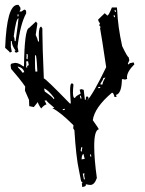

<svg xmlns="http://www.w3.org/2000/svg" viewBox="-20 -761 593 785"><path d="M316.4 3.9 314.5 -10.7Q314.5 -12.7 318.4 -12.7L311.5 -20.5L302.7 -65.4Q291 -118.2 284.2 -228.5L279.3 -236.3Q280.3 -242.2 280.3 -249Q225.6 -303.7 194.3 -318.4L202.1 -320.3Q171.9 -344.7 169.9 -350.6L162.1 -349.6Q167 -341.8 169.9 -334Q160.2 -332 148.4 -317.4Q135.7 -335 134.8 -343.8L118.2 -323.2L99.6 -327.1L98.6 -352.5L82 -390.6L83 -407.2Q60.5 -439.5 25.4 -479.5L23.4 -493.2Q23.4 -500 29.3 -501.5Q35.2 -502.9 42 -503.9Q56.6 -503.9 74.2 -490.2H78.1Q80.1 -641.6 98.6 -646.5L127 -672.9L132.8 -665L126 -618.2Q133.8 -602.5 135.7 -590.8L139.6 -591.8L138.7 -618.2Q138.7 -650.4 148.4 -652.3L153.3 -644.5V-627Q153.3 -580.1 159.2 -440.4Q166 -440.4 265.6 -337.9H269.5Q266.6 -378.9 266.6 -391.6Q266.6 -419.9 273.4 -419.9Q279.3 -419.9 280.3 -414.1Q278.3 -395.5 278.3 -382.8Q278.3 -360.4 285.2 -360.4L288.1 -362.3Q288.1 -367.2 309.6 -377.9L305.7 -394.5L313.5 -396.5L322.3 -393.6Q325.2 -364.3 327.1 -352.5L331.1 -354.5V-360.4Q331.1 -366.2 336.9 -367.2L342.8 -360.4L335 -348.6Q360.4 -375 414.1 -486.3Q395.5 -612.3 388.7 -648.4L392.6 -649.4L385.7 -657.2L388.7 -666Q382.8 -671.9 380.9 -680.7L408.2 -707L418.9 -697.3Q424.8 -698.2 437.5 -730.5H458L459 -720.7Q461.9 -651.4 479.5 -572.3Q501 -527.3 505.9 -527.3L508.8 -514.6L502.9 -501L503.9 -497.1L511.7 -502.9L526.4 -505.9L529.3 -498Q499 -467.8 499 -444.3L500 -438.5L491.2 -435.5Q485.4 -437.5 478.5 -437.5Q477.5 -377.9 454.1 -373L457 -365.2L448.2 -364.3Q444.3 -381.8 438.5 -381.8H437.5Q366.2 -321.3 359.4 -269.5Q383.8 -235.4 383.8 -232.4Q365.2 -228.5 365.2 -163.1Q365.2 -111.3 376 -33.2Q366.2 -4.9 349.6 -4.9Q341.8 -4.9 331.1 -7.8V-3.9Q331.1 1 316.4 3.9ZM450.2 -711.9 454.1 -712.9 452.1 -720.7 448.2 -719.7ZM446.3 -690.4 450.2 -691.4 448.2 -699.2 444.3 -698.2ZM309.6 -357.4 313.5 -358.4 310.5 -370.1 306.6 -369.1ZM92.8 -518.6V-521.5L93.8 -531.2L92.8 -540L87.9 -539.1L88.9 -532.2L87.9 -522.5Q88.9 -518.6 92.8 -518.6ZM125 -467.8 132.8 -468.8Q130.9 -515.6 127 -535.2L123 -534.2V-505.9Q123 -475.6 125 -467.8ZM87.9 -484.4 91.8 -485.4 90.8 -488.3Q90.8 -493.2 97.7 -494.1L94.7 -510.7L86.9 -509.8L87.9 -499Q87.9 -493.2 86.9 -488.3ZM71.3 -463.9 79.1 -465.8Q75.2 -483.4 52.7 -489.3L53.7 -485.4Q69.3 -469.7 71.3 -463.9ZM198.2 -356.4 202.1 -357.4 201.2 -361.3Q176.8 -393.6 160.2 -399.4L163.1 -386.7Q197.3 -363.3 198.2 -356.4ZM391.6 -415 399.4 -416V-417Q399.4 -425.8 411.1 -444.3L402.3 -441.4Q402.3 -435.5 390.6 -418.9ZM381.8 -400.4 389.6 -401.4V-406.2L380.9 -404.3ZM237.3 -310.5 245.1 -312.5V-316.4L236.3 -314.5ZM311.5 -141.6 315.4 -142.6 314.5 -145.5Q314.5 -149.4 316.4 -155.3V-159.2L311.5 -158.2V-156.2Q311.5 -152.3 309.6 -145.5ZM313.5 -109.4 326.2 -111.3 321.3 -131.8Q314.5 -129.9 313.5 -109.4ZM353.5 -121.1 351.6 -129.9 347.7 -128.9 349.6 -121.1ZM323.2 -27.3 327.1 -28.3 324.2 -43 325.2 -52.7 318.4 -50.8ZM55.7 -741.2 63.5 -729.5V-721.7L59.6 -713.9H67.4L79.1 -721.7Q86.9 -720.7 86.9 -713.9V-706.1Q62.5 -662.1 51.8 -569.3L55.7 -549.8L47.9 -545.9Q40 -545.9 40 -553.7H43.9Q28.3 -574.2 28.3 -592.8H24.4V-569.3L28.3 -549.8L20.5 -545.9Q20.5 -548.8 1 -565.4Q7.8 -741.2 51.8 -741.2ZM51.8 -702.1V-694.3H55.7V-702.1ZM36.1 -612.3Q40 -605.5 40 -592.8H43.9Q55.7 -677.7 55.7 -686.5Q45.9 -686.5 36.1 -612.3Z"/></svg>

Font: Blackcraft
Style: Regular
Weight: 400
Designer: GGBotNet
Foundry: GGBotNet
Version: 1.00